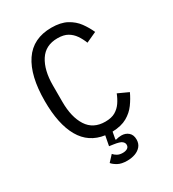

<svg xmlns="http://www.w3.org/2000/svg" viewBox="-216 -826 1033 1149"><g transform="rotate(-30 300.0 -251.5)"><path d="M323 -637Q240 -637 199.5 -574Q159 -511 159 -406V-292Q159 -187 199.5 -124Q240 -61 323 -61Q366 -61 392.5 -76.5Q419 -92 436.5 -117.5Q454 -143 466 -174L538 -141Q521 -104 496 -69.5Q471 -35 431.5 -12.5Q392 10 330 12L321 61L324 64Q334 61 344 59.5Q354 58 363 58Q392 58 411.5 75Q431 92 431 124Q431 152 415.5 170.5Q400 189 375 198Q350 207 320 207Q280 207 256 193.5Q232 180 221 166L259 125Q268 136 283 144.5Q298 153 320 153Q339 153 351.5 145.5Q364 138 364 122Q364 108 351 97.5Q338 87 296 81L268 77L281 9Q175 -6 122.5 -97.5Q70 -189 70 -349Q70 -523 133 -616.5Q196 -710 323 -710Q387 -710 428.5 -687.5Q470 -665 495.5 -630Q521 -595 538 -557L466 -524Q454 -555 436.5 -580.5Q419 -606 392.5 -621.5Q366 -637 323 -637Z"/></g></svg>

Font: Lilex
Style: Regular
Weight: 400
Monospace: yes
Designer: Mike Abbink, Paul van der Laan, Pieter van Rosmalen, Mikhael Khrustik
Foundry: Mikhael Khrustik
Version: Version 2.510